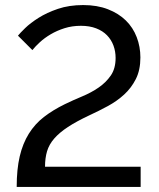

<svg xmlns="http://www.w3.org/2000/svg" viewBox="-20 -739 629 759"><path d="M46 0Q46 -70 58 -121Q70 -172 94 -210.5Q118 -249 153.5 -276.5Q189 -304 236 -327Q269 -343 305 -358Q341 -373 370 -393Q399 -413 418 -440.5Q437 -468 437 -510Q437 -536 428.5 -559Q420 -582 403 -599.5Q386 -617 360 -627Q334 -637 300 -637Q265 -637 235 -627.5Q205 -618 180.5 -603.5Q156 -589 138 -572.5Q120 -556 108 -541L51 -598Q59 -608 79.5 -628Q100 -648 132.5 -668.5Q165 -689 209 -704Q253 -719 309 -719Q364 -719 406.5 -702.5Q449 -686 477.5 -658Q506 -630 520.5 -592Q535 -554 535 -512Q535 -462 517 -426.5Q499 -391 470.5 -365Q442 -339 406 -319.5Q370 -300 333 -283Q282 -259 248.5 -237Q215 -215 194.5 -191.5Q174 -168 166 -141Q158 -114 158 -80H536V0Z"/></svg>

Font: Boldmen Medium
Style: Regular
Weight: 400
Designer: Matt McInerney, Pablo Impallari, Rodrigo Fuenzalida
Foundry: LIVING CONCEPT
Version: Version 1.000